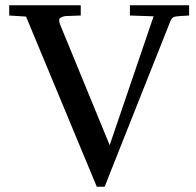

<svg xmlns="http://www.w3.org/2000/svg" viewBox="-20 -695 744 730"><path d="M348 15 79 -632 15 -636V-675H287V-636L231 -634Q219 -633 210 -627.5Q201 -622 208 -603L397 -143L564 -633L474 -636V-675H699V-636L665 -634Q646 -633 639 -629.5Q632 -626 626 -610L396 -31L378 15Z"/></svg>

Font: Gulzar
Style: Regular
Weight: 400
Designer: Borna Izadpanah, Alice Savoie, Simon Cozens, Fiona Ross
Version: Version 1.000;[7b34f74]; ttfautohint (v1.8.4)